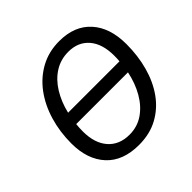

<svg xmlns="http://www.w3.org/2000/svg" viewBox="-183 -901 1086 1086"><g transform="rotate(-45 360.5 -357.5)"><path d="M337 10Q209 10 140.5 -64.5Q72 -139 72 -267Q72 -359 96.5 -442Q121 -525 168 -588.5Q215 -652 282 -688.5Q349 -725 433 -725Q555 -725 622.5 -650Q690 -575 690 -444Q690 -351 667.5 -269Q645 -187 600.5 -124.5Q556 -62 490 -26Q424 10 337 10ZM182 -403H593Q594 -413 594.5 -423.5Q595 -434 595 -446Q595 -541 550 -593.5Q505 -646 427 -646Q365 -646 316 -615Q267 -584 233 -529Q199 -474 182 -403ZM340 -69Q403 -69 452 -102.5Q501 -136 534.5 -194Q568 -252 583 -325H169Q166 -298 166 -269Q166 -175 212.5 -122Q259 -69 340 -69Z"/></g></svg>

Font: Manna Sans
Style: Italic
Weight: 400
Italic angle: -12°
Designer: Monotype Design Team
Foundry: Monotype Imaging Inc.
Version: Version 2.001.1; ttfautohint (v1.8.2)